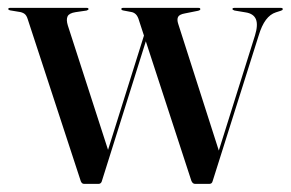

<svg xmlns="http://www.w3.org/2000/svg" viewBox="-28 -454 718 474"><path d="M215 0H180.5Q177 0 175 -1.5Q173 -3 171.5 -6.5L40.5 -406.5Q37.5 -416.5 32 -420.2Q26.5 -424 17.5 -425L-3.5 -428.5Q-5.5 -429 -6.5 -429.8Q-7.5 -430.5 -7.5 -431.5Q-7.5 -433.5 -6.5 -434Q-5.5 -434.5 -4 -434.5H186.5Q188.5 -434.5 189.5 -433.8Q190.5 -433 190.5 -431.5Q190.5 -430.5 189.5 -429.8Q188.5 -429 186 -428L158.5 -424Q142.5 -421.5 138.8 -413.5Q135 -405.5 139.5 -391L241 -77L223 -34L336 -393.5L343.5 -388.5L223 -5.5Q222 -3 220 -1.5Q218 0 215 0ZM488.5 0H454Q450.5 0 448.2 -2Q446 -4 444.5 -7.5L315.5 -402.5Q312.5 -413.5 307.5 -418.5Q302.5 -423.5 295.5 -424.5L277 -428Q274 -428.5 272.8 -429.5Q271.5 -430.5 271.5 -431.5Q271.5 -434.5 275.5 -434.5H462.5Q466.5 -434.5 466.5 -431.5Q466.5 -430 465.5 -429.2Q464.5 -428.5 461.5 -427.5L429 -421Q414.5 -418.5 411.5 -412Q408.5 -405.5 412 -395L515 -73.5L495 -27.5L601.5 -366.5Q609.5 -392.5 603.8 -406.5Q598 -420.5 578 -423.5L551 -428Q548 -429 547 -429.8Q546 -430.5 546 -431.5Q546 -433.5 547 -434Q548 -434.5 550 -434.5H665.5Q668 -434.5 669 -433.8Q670 -433 670 -431.5Q670 -430 669 -429.2Q668 -428.5 665.5 -427.5L653 -423.5Q639 -419 628.5 -405Q618 -391 610.5 -366L497 -7Q496 -3 493.8 -1.5Q491.5 0 488.5 0Z"/></svg>

Font: Fraunces 120pt
Style: Regular
Weight: 400
Version: Version 1.000;[b76b70a41]